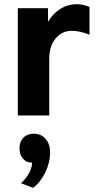

<svg xmlns="http://www.w3.org/2000/svg" viewBox="-20 -551 468 916"><path d="M346 -531Q374 -531 407 -518V-385Q361 -404 323 -404Q275 -404 245 -367Q215 -330 215 -272V0H65V-512H209V-447Q232 -486 268 -508.5Q304 -531 346 -531ZM133 225Q106 225 89.5 206Q73 187 73 157Q73 125 91.5 106Q110 87 141 87Q176 87 197.5 111.5Q219 136 219 176Q219 224 196 271.5Q173 319 138 345L80 323Q103 303 118 276Q133 249 133 225Z"/></svg>

Font: Metropolitano
Style: Bold
Weight: 700
Designer: Fonts by Alex Slobzheninov & Chris M. Simpson / Changes by Cristiano Sobral
Foundry: Fonts by Alex Slobzheninov & Chris M. Simpson / Changes by Cristiano Sobral
Version: Version 1.00;August 30, 2020;FontCreator 13.0.0.2681 64-bit